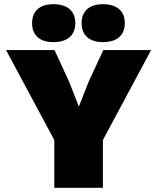

<svg xmlns="http://www.w3.org/2000/svg" viewBox="-20 -900 753 920"><path d="M235.8 -879.9Q286.1 -879.9 313.5 -856.2Q340.8 -832.5 340.8 -789.1Q340.8 -745.6 313.5 -721.9Q286.1 -698.2 235.8 -698.2Q187 -698.2 160.4 -721.9Q133.8 -745.6 133.8 -789.1Q133.8 -832.5 160.4 -856.2Q187 -879.9 235.8 -879.9ZM473.1 -879.9Q523.4 -879.9 550.8 -856.2Q578.1 -832.5 578.1 -789.1Q578.1 -745.6 550.8 -721.9Q523.4 -698.2 473.1 -698.2Q424.3 -698.2 397.7 -721.9Q371.1 -745.6 371.1 -789.1Q371.1 -832.5 397.7 -856.2Q424.3 -879.9 473.1 -879.9ZM704.1 -660.2 473.1 -229V0H240.2V-229L8.8 -660.2H241.2L311 -508.8L357.9 -389.2L404.8 -508.8L475.1 -660.2Z"/></svg>

Font: Work Sans Black
Style: Regular
Weight: 900
Designer: Wei Huang
Foundry: Wei Huang
Version: Version 2.012